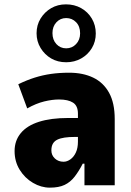

<svg xmlns="http://www.w3.org/2000/svg" viewBox="-20 -851 603 882"><path d="M209 11Q169 11 131.5 -11Q94 -33 70.5 -71Q47 -109 47 -157Q47 -205 75.5 -239.5Q104 -274 159 -291.5Q214 -309 293 -309H357V-222H325Q297 -222 277 -219Q257 -216 243.5 -209.5Q230 -203 223 -191Q216 -179 216 -160Q216 -138 232 -123Q248 -108 272 -108Q288 -108 303.5 -119Q319 -130 328.5 -150.5Q338 -171 338 -200V-329Q338 -365 315.5 -379.5Q293 -394 251 -394Q220 -394 183 -385Q146 -376 105 -353L64 -464Q103 -483 139.5 -494.5Q176 -506 214.5 -511.5Q253 -517 298 -517Q361 -517 408 -494.5Q455 -472 481 -425Q507 -378 507 -304V0H368V-99H360Q342 -64 322.5 -39Q303 -14 276.5 -1.5Q250 11 209 11ZM284 -565Q245 -565 215 -582.5Q185 -600 166.5 -630.5Q148 -661 148 -698Q148 -736 166.5 -766Q185 -796 215 -813.5Q245 -831 283 -831Q322 -831 353 -813.5Q384 -796 402 -765.5Q420 -735 420 -697Q420 -660 402 -630Q384 -600 353 -582.5Q322 -565 284 -565ZM284 -629Q311 -629 329.5 -648.5Q348 -668 348 -698Q348 -730 329.5 -749Q311 -768 284 -768Q257 -768 239 -748.5Q221 -729 221 -699Q221 -668 239 -648.5Q257 -629 284 -629Z"/></svg>

Font: Nunito Sans 7pt Condensed Black
Style: Regular
Weight: 900
Width: 3
Designer: Vernon Adams
Foundry: Vernon Adams
Version: Version 3.101;gftools[0.9.27]